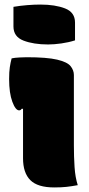

<svg xmlns="http://www.w3.org/2000/svg" viewBox="-20 -812 390 842"><path d="M81 -118V-335H75Q71 -328 64 -328Q48 -328 34 -366Q20 -404 20 -465Q20 -497 23 -517Q26 -537 31 -556Q45 -559 65.5 -560Q86 -561 97 -561Q186 -561 230.5 -550.5Q275 -540 289.5 -522Q304 -504 304 -483V-175Q304 -124 307 -79Q310 -34 321 0Q294 5 271.5 7.5Q249 10 218 10Q145 10 113 -22Q81 -54 81 -118ZM39 -782Q68 -787 99.5 -789.5Q131 -792 157 -792Q222 -792 265.5 -775Q309 -758 309 -713V-635Q281 -626 249 -621.5Q217 -617 191 -617Q127 -617 83 -634Q39 -651 39 -696Z"/></svg>

Font: Recursive Sn Csl St XBk
Style: Regular
Weight: 1000
Version: Version 1.079;hotconv 1.0.112;makeotfexe 2.5.65598; ttfautoh